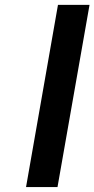

<svg xmlns="http://www.w3.org/2000/svg" viewBox="-20 -761 384 781"><path d="M344.2 -741.2 213.9 0H85.9L215.8 -741.2Z"/></svg>

Font: SVN-Poppins SemiBold
Style: Italic
Weight: 600
Italic angle: -10°
Designer: Ninad Kale (Devanagari), Jonny Pinhorn (Latin)
Foundry: Indian Type Foundry
Version: Version 3.002 2017